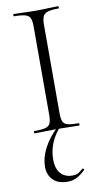

<svg xmlns="http://www.w3.org/2000/svg" viewBox="-99 -670 528 990"><g transform="rotate(-10 165.0 -175.0)"><path d="M192 -81Q192 -52 198 -37Q204 -22 223.5 -17Q243 -12 281 -12Q283 -12 283 -6Q283 0 281 0Q257 0 228 -1Q199 -2 164 -2Q131 -2 101.5 -1Q72 0 48 0Q45 0 45 -6Q45 -12 48 -12Q86 -12 105.5 -17Q125 -22 131.5 -37Q138 -52 138 -81V-544Q138 -573 131.5 -587.5Q125 -602 105.5 -607.5Q86 -613 48 -613Q45 -613 45 -619Q45 -625 48 -625Q72 -625 101.5 -623.5Q131 -622 164 -622Q199 -622 228.5 -623.5Q258 -625 281 -625Q283 -625 283 -619Q283 -613 281 -613Q243 -613 224 -607Q205 -601 198.5 -586Q192 -571 192 -542ZM172 275Q123 275 96.5 248.5Q70 222 70 179Q70 133 95 84Q120 35 169 -12L179 -7Q147 31 132.5 70Q118 109 118 150Q118 180 127.5 202Q137 224 156 236Q175 248 201 248Q224 248 235.5 240Q247 232 259 222Q261 220 264.5 224Q268 228 266 230Q241 254 219.5 264.5Q198 275 172 275Z"/></g></svg>

Font: Cormorant Light
Style: Regular
Weight: 300
Designer: Christian Thalmann (Catharsis Fonts)
Foundry: Catharsis Fonts
Version: Version 4.000